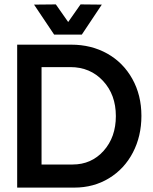

<svg xmlns="http://www.w3.org/2000/svg" viewBox="-20 -853 696 873"><path d="M58.1 0V-649.9H304.2Q395 -649.9 467.5 -609.4Q540 -568.8 581.5 -494.6Q623 -420.4 623 -326.2Q623 -233.9 584.2 -159.4Q545.4 -85 475.6 -42.5Q405.8 0 317.9 0ZM226.1 -695.8 134.8 -832 233.9 -833 290 -752.9 346.2 -833 442.9 -832 352.1 -695.8ZM168.9 -105H310.1Q395.5 -105 451.2 -167.2Q506.8 -229.5 506.8 -325.2Q506.8 -422.4 448.5 -485.1Q390.1 -547.9 299.8 -547.9H168.9Z"/></svg>

Font: Apfel Grotezk Mittel
Style: Regular
Weight: 500
Designer: Luigi Gorlero
Foundry: © 2023, Luigi Gorlero & Collletttivo
Version: Version 2.000;Glyphs 3.2 (3217)